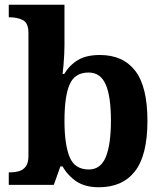

<svg xmlns="http://www.w3.org/2000/svg" viewBox="-20 -780 689 810"><path d="M397.4 10Q339.3 10 302.7 -14.5Q266.1 -39 244 -78H234.8L207 0H17V-53H23.7Q43 -53 60.5 -58Q78 -63 89 -78Q100 -92.9 100 -122.8V-640Q100 -683.4 76.4 -695.2Q52.8 -707 21 -707H17V-760H252V-589Q252 -574.4 251 -551.7Q250 -529 248 -506Q246 -483 244 -468H251Q273 -505 308.5 -526.5Q344.1 -548 401.3 -548Q499 -548 550.5 -481.3Q602 -414.7 602 -270.3Q602 -125 549.4 -57.5Q496.7 10 397.4 10ZM354.8 -65Q404.8 -65 426.4 -117.9Q448 -170.8 448 -271Q448 -373 426 -423.5Q404 -474 353.8 -474Q295.4 -474 273.7 -423.8Q252 -373.6 252 -270.4Q252 -171 273.5 -118Q295 -65 354.8 -65Z"/></svg>

Font: Noto Serif NP Hmong
Style: Regular
Weight: 400
Designer: Dalton Maag Ltd
Foundry: Dalton Maag Ltd
Version: Version 1.001